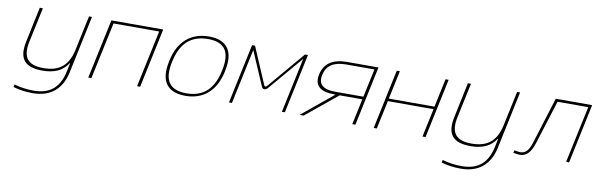

<svg xmlns="http://www.w3.org/2000/svg" viewBox="-49 -946 4928 1590"><g transform="rotate(10 2415.5 -151.0)"><path d="M523 -17 625 -500H600L538 -209C509 -72 434 -13 302 -13C171 -13 121 -72 150 -209L212 -500H186L124 -205C92 -56 149 9 297 9C397 9 466 -22 510 -91H513L498 -19C468 120 390 185 254 185C202 185 142 178 91 162L86 184C131 199 193 207 249 207C399 207 492 129 523 -17Z M682 0H708L810 -478H1194L1092 0H1118L1224 -500H788Z M1319 -256 1317 -244C1283 -85 1341 9 1499 9C1655 9 1753 -85 1787 -244L1789 -256C1823 -415 1765 -509 1609 -509C1451 -509 1353 -415 1319 -256ZM1342 -246 1344 -254C1376 -406 1459 -487 1605 -487C1749 -487 1796 -406 1764 -254L1762 -246C1730 -94 1648 -13 1504 -13C1358 -13 1310 -94 1342 -246Z M1971 -500 1865 0H1890L1988 -462L2112 -174C2121 -153 2146 -153 2163 -174L2408 -462L2310 0H2335L2441 -500H2416L2152 -189C2144 -180 2134 -179 2129 -189L1996 -500Z M3034 -500H2772C2651 -500 2580 -453 2560 -358C2540 -264 2591 -217 2712 -217H2723L2459 0H2493L2758 -217H2948L2902 0H2928ZM2586 -359C2603 -439 2663 -478 2766 -478H3004L2953 -240H2715C2612 -240 2569 -279 2586 -359Z M3082 0H3108L3159 -239H3543L3492 0H3518L3624 -500H3598L3547 -261H3163L3214 -500H3188L3137 -261L3135 -250Z M4123 -17 4225 -500H4200L4138 -209C4109 -72 4034 -13 3902 -13C3771 -13 3721 -72 3750 -209L3812 -500H3786L3724 -205C3692 -56 3749 9 3897 9C3997 9 4066 -22 4110 -91H4113L4098 -19C4068 120 3990 185 3854 185C3802 185 3742 178 3691 162L3686 184C3731 199 3793 207 3849 207C3999 207 4092 129 4123 -17Z M4429 -113 4544 -478H4802L4700 0H4725L4831 -500H4525L4403 -109C4381 -36 4351 -13 4312 -13C4299 -13 4280 -16 4261 -20L4257 2C4279 6 4297 9 4312 9C4369 9 4404 -33 4429 -113Z"/></g></svg>

Font: LT Wave Mono Thin
Style: Italic
Weight: 100
Designer: Daniel Lyons
Version: Version 2.5 (Glyphs App)